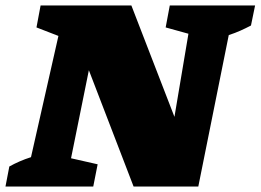

<svg xmlns="http://www.w3.org/2000/svg" viewBox="-59 -680 950 700"><path d="M560 -660H871L856 -587Q837 -577 818 -568.5Q799 -560 775 -552L664 0H428L265 -424L200 -103L297 -81L281 0H-39L-25 -73Q-7 -83 12.5 -91.5Q32 -100 54 -107L154 -549L74 -580L89 -660H420L577 -254L628 -557L545 -580Z"/></svg>

Font: Piazzolla SC Black
Style: Italic
Weight: 900
Italic angle: -11.3°
Designer: Juan Pablo del Peral
Foundry: Huerta Tipografica
Version: Version 1.330